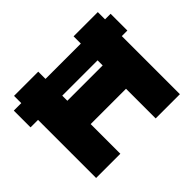

<svg xmlns="http://www.w3.org/2000/svg" viewBox="-154 -962 1199 1199"><g transform="rotate(-45 445.5 -362.5)"><path d="M18 -513V-661H84V-725H298V-661H610V-725H824V-661H873V-513H824V0H610V-262H298V0H84V-513ZM298 -513V-468H610V-513Z"/></g></svg>

Font: Foldit Thin ExtraBold
Style: Regular
Weight: 800
Version: Version 1.003